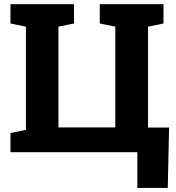

<svg xmlns="http://www.w3.org/2000/svg" viewBox="-20 -731 844 922"><path d="M639.6 171.4V0H30.3V-92.3L104.5 -107.4V-603L30.3 -618.2V-710.9H335.4V-618.2L260.7 -603V-119.1H533.7V-603L459 -618.2V-710.9H765.1V-618.2L690.9 -603V-118.7H792L785.6 171.4Z"/></svg>

Font: Roboto Slab ExtraBold
Style: Regular
Weight: 800
Designer: Google
Version: Version 2.001; ttfautohint (v1.8.3)